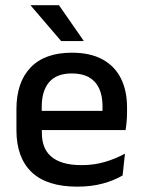

<svg xmlns="http://www.w3.org/2000/svg" viewBox="-20 -704 546 736"><path d="M276.5 11.5Q159.5 11.5 101.2 -44.2Q43 -100 43 -205V-285Q43 -388.5 97.2 -445.2Q151.5 -502 255.5 -502Q326 -502 373 -476.2Q420 -450.5 443.5 -403.5Q467 -356.5 467 -292V-273.5Q467 -256.5 465.5 -239Q464 -221.5 461.5 -205.5H371.5Q372.5 -231.5 372.8 -254.5Q373 -277.5 373 -296.5Q373 -337 360 -365Q347 -393 321 -407.8Q295 -422.5 255.5 -422.5Q197 -422.5 168.5 -389.2Q140 -356 140 -294.5V-248.5L140.5 -237V-193.5Q140.5 -166 148.8 -143.5Q157 -121 175.2 -104.8Q193.5 -88.5 222.5 -79.8Q251.5 -71 293 -71Q340 -71 381.2 -83Q422.5 -95 459 -115L450 -31.5Q417 -12 373.2 -0.2Q329.5 11.5 276.5 11.5ZM95 -205.5V-279H441.5V-205.5ZM206 -684 300.5 -548V-546.5H214.5L98 -682.5V-684Z"/></svg>

Font: Anek Gurmukhi Medium
Style: Regular
Weight: 500
Designer: Sarang Kulkarni (Gurmukhi), Yesha Goshar (Latin)
Foundry: Ek Type
Version: Version 1.003